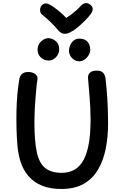

<svg xmlns="http://www.w3.org/2000/svg" viewBox="-20 -1244 814 1272"><path d="M109 -725Q114 -745 128 -756Q142 -767 168 -767Q196 -767 214 -753Q232 -739 228 -715Q225 -702 222 -670.5Q219 -639 215.5 -598Q212 -557 210 -514Q208 -471 208 -435Q208 -312 223.5 -238Q239 -164 278.5 -131.5Q318 -99 389 -99Q428 -99 462.5 -114Q497 -129 523.5 -167.5Q550 -206 565 -275Q580 -344 580 -451Q580 -527 574 -595.5Q568 -664 563 -728Q562 -750 576.5 -763Q591 -776 618 -776Q644 -777 657 -767Q670 -757 675 -741.5Q680 -726 681 -707Q684 -678 686.5 -649.5Q689 -621 691 -589.5Q693 -558 694.5 -518.5Q696 -479 696 -427Q696 -338 680.5 -259.5Q665 -181 629.5 -120.5Q594 -60 534.5 -26Q475 8 386 8Q311 8 257 -14.5Q203 -37 168 -78Q133 -119 115.5 -175Q98 -231 94 -299Q91 -338 89.5 -390.5Q88 -443 89 -501.5Q90 -560 95 -617.5Q100 -675 109 -725ZM302 -843Q273 -843 251 -863Q229 -883 229 -913Q229 -936 239.5 -953.5Q250 -971 267 -981Q284 -991 301 -991Q326 -991 349 -972Q372 -953 372 -918Q372 -898 362.5 -881Q353 -864 337 -853.5Q321 -843 302 -843ZM505 -838Q478 -838 457.5 -859Q437 -880 437 -909Q437 -926 445 -944.5Q453 -963 468.5 -975.5Q484 -988 504 -988Q536 -988 552 -974.5Q568 -961 573 -944Q578 -927 578 -917Q578 -897 567.5 -879Q557 -861 540.5 -849.5Q524 -838 505 -838ZM517 -1207Q529 -1220 545.5 -1223Q562 -1226 580 -1211Q594 -1200 594 -1185Q594 -1170 584 -1155Q569 -1134 547.5 -1112Q526 -1090 504 -1071Q482 -1052 465 -1041Q450 -1032 437 -1026Q424 -1020 409 -1020Q396 -1020 385.5 -1026Q375 -1032 366 -1043Q345 -1068 318.5 -1094.5Q292 -1121 258 -1148Q246 -1158 245.5 -1176.5Q245 -1195 257 -1209Q270 -1222 284 -1221.5Q298 -1221 316 -1210Q342 -1194 370 -1171Q398 -1148 419 -1125Q436 -1136 452.5 -1148.5Q469 -1161 486 -1176Q503 -1191 517 -1207Z"/></svg>

Font: Playpen Sans Medium
Style: Regular
Weight: 500
Designer: Laura Meseguer, Veronika Burian, José Scaglione
Foundry: TypeTogether
Version: Version 1.001